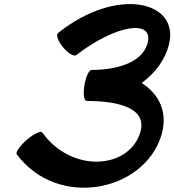

<svg xmlns="http://www.w3.org/2000/svg" viewBox="-20 -853 843 928"><path d="M399 -365C552 -365 701 -331 655 -204C593 -33 322 -19 184 -213C177 -222 143 -206 109 -177C75 -147 54 -116 61 -107C260 159 674 73 759 -196C794 -309 750 -397 665 -452C730 -500 779 -564 797 -640C848 -849 544 -920 260 -693C250 -684 261 -653 286 -623C310 -594 339 -578 349 -587C542 -736 729 -763 692 -640C663 -545 534 -515 423 -515C410 -515 394 -481 388 -440C381 -399 386 -365 399 -365Z"/></svg>

Font: Nupuram Black Oblique
Style: Regular
Weight: 900
Designer: Santhosh Thottingal (santhosh.thottingal@gmail.com)
Foundry: SMC
Version: Version 1.000